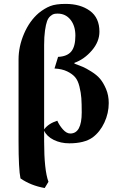

<svg xmlns="http://www.w3.org/2000/svg" viewBox="-20 -718 622 975"><path d="M204.1 -488.8V-61Q226.1 -90.8 271 -105Q280.8 -82 299.3 -61Q317.9 -40 336.9 -40Q395 -40 395 -147Q395 -191.9 393.1 -219.5Q391.1 -247.1 383.5 -278.1Q376 -309.1 361.6 -325.9Q347.2 -342.8 321 -355.5Q294.9 -368.2 256.8 -370.1L274.9 -429.2Q320.8 -431.2 341.8 -456.5Q362.8 -481.9 362.8 -537.1Q362.8 -586.9 337.9 -617.9Q313 -648.9 272.9 -648.9Q261.7 -648.9 253.9 -647Q246.1 -645 235.6 -636Q225.1 -627 219 -610.6Q212.9 -594.2 208.5 -563Q204.1 -531.7 204.1 -488.8ZM74.2 0V-416Q74.2 -481.9 102.1 -546.9Q129.9 -611.8 176.8 -651.9Q206.5 -675.8 234.9 -687Q263.2 -698.2 313 -698.2Q388.2 -698.2 436.5 -663.1Q484.9 -627.9 484.9 -557.1Q484.9 -506.3 446.5 -461.7Q408.2 -417 357.9 -398.9V-395Q383.8 -385.3 399.9 -378.7Q416 -372.1 444.1 -354.5Q472.2 -336.9 488.5 -317.4Q504.9 -297.9 518.6 -265.9Q532.2 -233.9 532.2 -194.8Q532.2 -143.1 510 -95.5Q487.8 -47.9 450.2 -20Q408.2 9.8 332 9.8Q288.1 9.8 252.9 -7.6Q217.8 -24.9 204.1 -54.2V0Q204.1 146 226.1 205.1L207 236.8Q137.2 224.6 84 188Q74.2 142.1 74.2 0Z"/></svg>

Font: Linux Biolinum
Style: Bold
Weight: 700
Designer: Philipp H. Poll
Foundry: Philipp H. Poll
Version: Version 1.3.2 ; ttfautohint (v0.9)